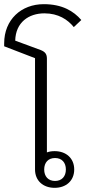

<svg xmlns="http://www.w3.org/2000/svg" viewBox="-22 -889 415 921"><path d="M240 12C295 12 334 -22 334 -76C334 -130 295 -164 240 -164C226 -164 214 -162 203 -158V-608C203 -631 193 -641 173 -649L51 -694C53 -782 116 -825 191 -825C258 -825 303 -795 332 -759L368 -793C331 -836 276 -869 188 -869C80 -869 -2 -795 -2 -681V-667L146 -610V-76C146 -22 185 12 240 12ZM242 -21C209 -21 190 -43 190 -76C190 -109 209 -131 242 -131C275 -131 294 -109 294 -76C294 -43 275 -21 242 -21Z"/></svg>

Font: IBM Plex Thai Looped Light
Style: Regular
Weight: 300
Designer: Mike Abbink, Paul van der Laan, Pieter van Rosmalen, Ben Mitchell, Mark Frömberg
Foundry: Bold Monday
Version: Version 1.0